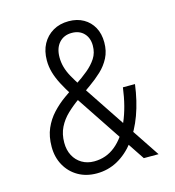

<svg xmlns="http://www.w3.org/2000/svg" viewBox="-120 -915 939 1030"><g transform="rotate(-15 350.0 -400.0)"><path d="M291 14Q233 14 188.5 -11.5Q144 -37 118.5 -82.5Q93 -128 93 -186Q93 -244 112 -287.5Q131 -331 162.5 -365Q194 -399 232 -426Q270 -453 307.5 -477.5Q345 -502 376.5 -528Q408 -554 427.5 -584Q447 -614 447 -654Q447 -697 422 -723Q397 -749 355 -749Q311 -749 284.5 -719.5Q258 -690 258 -639Q258 -611 265.5 -584Q273 -557 288.5 -529Q304 -501 328 -464L637 0H555L271 -427Q244 -469 225.5 -504.5Q207 -540 197.5 -573Q188 -606 188 -640Q188 -693 209 -731.5Q230 -770 267.5 -792Q305 -814 355 -814Q402 -814 437 -794Q472 -774 491.5 -738.5Q511 -703 511 -655Q511 -607 492 -570Q473 -533 442 -504Q411 -475 374 -449Q337 -423 300 -397Q263 -371 232 -341.5Q201 -312 182.5 -275Q164 -238 164 -190Q164 -149 180.5 -118Q197 -87 226.5 -69.5Q256 -52 294 -52Q361 -52 412.5 -94Q464 -136 497.5 -213Q531 -290 545 -396H612Q600 -304 572.5 -229Q545 -154 503 -99.5Q461 -45 407.5 -15.5Q354 14 291 14Z"/></g></svg>

Font: Martian Mono SemiExpanded ExtraLight
Style: Regular
Weight: 250
Monospace: yes
Version: Version 0.930